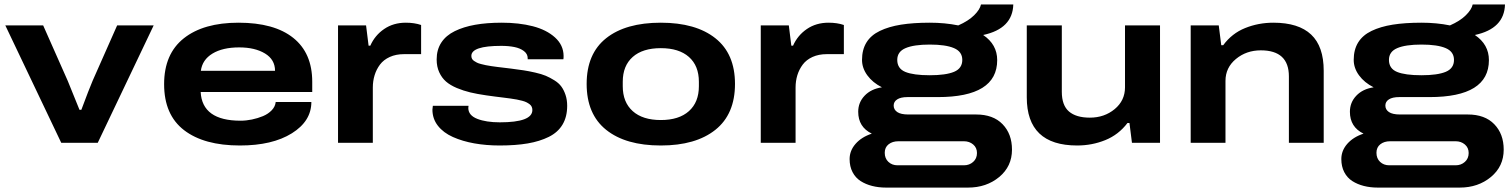

<svg xmlns="http://www.w3.org/2000/svg" viewBox="-20 -641 6777 862"><path d="M254.9 0 3.9 -526.9H173.8L284.2 -277.8Q299.3 -242.2 336.9 -147.9H345.2Q379.9 -241.2 396 -278.8L505.9 -526.9H669.9L418.9 0Z M1057.1 12.2Q896 12.2 806.4 -56.6Q716.8 -125.5 716.8 -263.2Q716.8 -398.9 805.2 -469Q893.6 -539.1 1050.8 -539.1Q1211.4 -539.1 1296.6 -470.9Q1381.8 -402.8 1381.8 -273.9V-228H880.9Q887.7 -99.1 1060.1 -99.1Q1085 -99.1 1111.1 -104.5Q1137.2 -109.9 1160.6 -119.6Q1184.1 -129.4 1200 -146Q1215.8 -162.6 1217.8 -183.1H1377.9Q1377.9 -97.2 1290.3 -42.5Q1202.6 12.2 1057.1 12.2ZM881.8 -323.2H1214.8Q1214.8 -373.5 1169.7 -400.9Q1124.5 -428.2 1053.7 -428.2Q979.5 -428.2 933.8 -400.4Q888.2 -372.6 881.8 -323.2Z M1497.6 0V-526.9H1623.5L1634.8 -436H1642.6Q1663.1 -482.4 1704.6 -510.7Q1746.1 -539.1 1801.8 -539.1Q1840.8 -539.1 1870.6 -528.8V-397.9H1793.9Q1757.8 -397.9 1730 -385.3Q1702.1 -372.6 1686 -351.1Q1669.9 -329.6 1661.9 -303.5Q1653.8 -277.3 1653.8 -248V0Z M2223.1 12.2Q2162.6 12.2 2109.4 2.7Q2056.2 -6.8 2013.4 -25.9Q1970.7 -44.9 1946 -76.4Q1921.4 -107.9 1921.4 -148.9Q1921.4 -154.3 1923.3 -166H2083.5Q2083.5 -164.6 2083 -160.9Q2082.5 -157.2 2082.5 -155.8Q2083 -123 2122.8 -107.4Q2162.6 -91.8 2224.1 -91.8Q2370.1 -91.8 2370.1 -147Q2370.1 -154.8 2367.2 -161.4Q2364.3 -168 2357.9 -172.9Q2351.6 -177.7 2344 -181.6Q2336.4 -185.5 2324.2 -188.7Q2312 -191.9 2300.5 -194.1Q2289.1 -196.3 2271.7 -198.7Q2254.4 -201.2 2239.5 -202.9Q2224.6 -204.6 2202.6 -207.5Q2180.7 -210.4 2163.1 -212.9Q2122.1 -218.8 2091.6 -226.1Q2061 -233.4 2031.2 -245.8Q2001.5 -258.3 1982.4 -274.9Q1963.4 -291.5 1951.9 -316.7Q1940.4 -341.8 1940.4 -374Q1940.4 -418 1961.4 -450Q1982.4 -481.9 2021.7 -501.2Q2061 -520.5 2113.3 -529.8Q2165.5 -539.1 2232.4 -539.1Q2310.5 -539.1 2372.1 -523.2Q2433.6 -507.3 2471.7 -472.9Q2509.8 -438.5 2510.3 -390.1Q2510.3 -378.9 2509.3 -375H2349.1V-379.9Q2349.1 -398.9 2332 -411.9Q2314.9 -424.8 2289.1 -429.9Q2263.2 -435.1 2230.5 -435.1Q2096.2 -435.1 2096.2 -390.1Q2096.2 -383.3 2098.9 -377.7Q2101.6 -372.1 2107.9 -367.7Q2114.3 -363.3 2121.1 -359.9Q2127.9 -356.4 2139.6 -353.5Q2151.4 -350.6 2161.1 -348.4Q2170.9 -346.2 2186.8 -344Q2202.6 -341.8 2213.9 -340.3Q2225.1 -338.9 2243.9 -336.7Q2262.7 -334.5 2274.4 -333Q2308.6 -328.6 2331.1 -325.2Q2353.5 -321.8 2382.6 -315.2Q2411.6 -308.6 2430.2 -300.8Q2448.7 -293 2468.8 -280.5Q2488.8 -268.1 2500.2 -252.4Q2511.7 -236.8 2519 -214.8Q2526.4 -192.9 2526.4 -166Q2526.4 -116.7 2505.6 -81.8Q2484.9 -46.9 2444.1 -26.6Q2403.3 -6.3 2349.4 2.9Q2295.4 12.2 2223.1 12.2Z M2946.8 12.2Q2789.1 12.2 2701.4 -58.1Q2613.8 -128.4 2613.8 -264.2Q2613.8 -399.9 2701.4 -469.5Q2789.1 -539.1 2946.8 -539.1Q3104 -539.1 3191.9 -469.2Q3279.8 -399.4 3279.8 -264.2Q3279.8 -128.4 3191.7 -58.1Q3103.5 12.2 2946.8 12.2ZM3117.7 -253.9V-273.9Q3117.7 -345.7 3073 -385.3Q3028.3 -424.8 2946.8 -424.8Q2865.2 -424.8 2820.6 -385.3Q2775.9 -345.7 2775.9 -273.9V-253.9Q2775.9 -182.1 2820.6 -142.1Q2865.2 -102.1 2946.8 -102.1Q3028.3 -102.1 3073 -142.1Q3117.7 -182.1 3117.7 -253.9Z M3395.5 0V-526.9H3521.5L3532.7 -436H3540.5Q3561 -482.4 3602.5 -510.7Q3644 -539.1 3699.7 -539.1Q3738.8 -539.1 3768.6 -528.8V-397.9H3691.9Q3655.8 -397.9 3627.9 -385.3Q3600.1 -372.6 3584 -351.1Q3567.9 -329.6 3559.8 -303.5Q3551.8 -277.3 3551.8 -248V0Z M3958 201.2Q3924.3 201.2 3895.5 193.8Q3866.7 186.5 3843.8 171.9Q3820.8 157.2 3807.6 131.8Q3794.4 106.4 3794.4 73.2Q3794.4 35.2 3821.3 4.6Q3848.1 -25.9 3894 -41Q3833 -70.8 3833 -139.2Q3833 -181.2 3861.8 -211.4Q3890.6 -241.7 3939.5 -249Q3897.9 -270 3874 -302.7Q3850.1 -335.4 3850.1 -372.1Q3850.1 -418 3870.1 -450.4Q3890.1 -482.9 3930.2 -502.2Q3970.2 -521.5 4025.1 -530.3Q4080.1 -539.1 4154.3 -539.1Q4222.7 -539.1 4282.2 -526.9Q4327.6 -546.9 4353.5 -572.5Q4379.4 -598.1 4384.3 -621.1H4529.3Q4526.4 -512.2 4394 -483.9Q4457 -441.4 4457 -371.1Q4457 -205.1 4190.4 -205.1H4054.2Q4023.9 -205.1 4008.1 -194.8Q3992.2 -184.6 3992.2 -167Q3992.2 -148.9 4008.3 -137.9Q4024.4 -127 4058.1 -127H4362.3Q4439 -127 4481.2 -83.3Q4523.4 -39.6 4523.4 30.8Q4523.4 106 4466.1 153.6Q4408.7 201.2 4326.2 201.2ZM4154.3 -303.2Q4226.6 -303.2 4263.4 -318.6Q4300.3 -334 4300.3 -372.1Q4300.3 -409.2 4262.9 -425Q4225.6 -440.9 4154.3 -440.9Q4083 -440.9 4045.7 -425Q4008.3 -409.2 4008.3 -372.1Q4008.3 -333 4044.7 -318.1Q4081.1 -303.2 4154.3 -303.2ZM4009.3 101.1H4308.1Q4332 101.1 4349.1 85.9Q4366.2 70.8 4366.2 45.9Q4366.2 22 4349.1 7.6Q4332 -6.8 4308.1 -6.8H4013.2Q3986.8 -6.8 3969.5 6.8Q3952.1 20.5 3952.1 44.9Q3952.1 70.3 3968.5 85.7Q3984.9 101.1 4009.3 101.1Z M4815.9 12.2Q4589.8 12.2 4589.8 -204.1V-526.9H4747.1V-229Q4747.1 -168 4779.3 -140.4Q4811.5 -112.8 4873 -112.8Q4938 -112.8 4984.4 -151.1Q5030.8 -189.5 5030.8 -249V-526.9H5188V0H5062L5050.8 -88.9H5042Q5002 -36.1 4942.4 -12Q4882.8 12.2 4815.9 12.2Z M5325.7 0V-526.9H5451.7L5462.9 -438H5471.7Q5510.7 -491.2 5570.3 -515.1Q5629.9 -539.1 5696.8 -539.1Q5810.1 -539.1 5866.5 -485.8Q5922.9 -432.6 5922.9 -323.2V0H5766.6V-297.9Q5766.6 -415 5640.6 -415Q5575.7 -415 5528.8 -376.2Q5481.9 -337.4 5481.9 -277.8V0Z M6165.5 201.2Q6131.8 201.2 6103 193.8Q6074.2 186.5 6051.3 171.9Q6028.3 157.2 6015.1 131.8Q6002 106.4 6002 73.2Q6002 35.2 6028.8 4.6Q6055.7 -25.9 6101.6 -41Q6040.5 -70.8 6040.5 -139.2Q6040.5 -181.2 6069.3 -211.4Q6098.1 -241.7 6147 -249Q6105.5 -270 6081.5 -302.7Q6057.6 -335.4 6057.6 -372.1Q6057.6 -418 6077.6 -450.4Q6097.7 -482.9 6137.7 -502.2Q6177.7 -521.5 6232.7 -530.3Q6287.6 -539.1 6361.8 -539.1Q6430.2 -539.1 6489.7 -526.9Q6535.2 -546.9 6561 -572.5Q6586.9 -598.1 6591.8 -621.1H6736.8Q6733.9 -512.2 6601.6 -483.9Q6664.6 -441.4 6664.6 -371.1Q6664.6 -205.1 6397.9 -205.1H6261.7Q6231.4 -205.1 6215.6 -194.8Q6199.7 -184.6 6199.7 -167Q6199.7 -148.9 6215.8 -137.9Q6231.9 -127 6265.6 -127H6569.8Q6646.5 -127 6688.7 -83.3Q6731 -39.6 6731 30.8Q6731 106 6673.6 153.6Q6616.2 201.2 6533.7 201.2ZM6361.8 -303.2Q6434.1 -303.2 6470.9 -318.6Q6507.8 -334 6507.8 -372.1Q6507.8 -409.2 6470.5 -425Q6433.1 -440.9 6361.8 -440.9Q6290.5 -440.9 6253.2 -425Q6215.8 -409.2 6215.8 -372.1Q6215.8 -333 6252.2 -318.1Q6288.6 -303.2 6361.8 -303.2ZM6216.8 101.1H6515.6Q6539.6 101.1 6556.6 85.9Q6573.7 70.8 6573.7 45.9Q6573.7 22 6556.6 7.6Q6539.6 -6.8 6515.6 -6.8H6220.7Q6194.3 -6.8 6177 6.8Q6159.7 20.5 6159.7 44.9Q6159.7 70.3 6176 85.7Q6192.4 101.1 6216.8 101.1Z"/></svg>

Font: Archivo Expanded
Style: Bold
Weight: 700
Width: 7
Designer: Hector Gatti
Foundry: Omnibus-Type
Version: Version 2.001